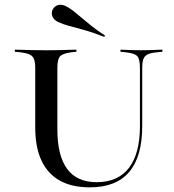

<svg xmlns="http://www.w3.org/2000/svg" viewBox="-20 -781 736 812"><path d="M129 -369.4V-492.7Q129 -517.7 123.8 -531Q118.5 -544.4 105.6 -550.4Q92.7 -556.5 67.7 -559.7L42.7 -562.1V-571Q58.1 -571 77 -570.2Q96 -569.4 118.5 -569Q141.1 -568.5 166.1 -568.5H175.8H183.9Q208.9 -568.5 230.6 -569Q252.4 -569.4 270.6 -570.2Q288.7 -571 303.2 -571V-562.1L280.6 -559.7Q245.2 -554.8 233.9 -542.7Q222.6 -530.6 222.6 -492.7V-369.4ZM359.7 11.3Q283.9 11.3 232.7 -17.3Q181.5 -46 155.2 -102.4Q129 -158.9 129 -241.9V-369.4H222.6V-234.7Q222.6 -122.6 264.1 -66.5Q305.6 -10.5 388.7 -10.5Q479 -10.5 525.4 -71Q571.8 -131.5 571.8 -247.6V-369.4H581.5V-248.4Q581.5 -118.5 526.2 -53.6Q471 11.3 359.7 11.3ZM571.8 -369.4V-492.7Q571.8 -530.6 560.9 -543.1Q550 -555.6 512.9 -559.7L489.5 -562.1V-571Q506.5 -570.2 528.2 -569.4Q550 -568.5 576.6 -568.5Q594.4 -568.5 610.9 -569Q627.4 -569.4 641.5 -570.2Q655.6 -571 666.9 -571V-562.1L642.7 -559.7Q616.9 -557.3 604 -550.8Q591.1 -544.4 586.3 -531Q581.5 -517.7 581.5 -492.7V-369.4ZM421 -625Q369.4 -645.2 333.5 -654.8Q297.6 -664.5 272.2 -671.4Q246.8 -678.2 225.8 -687.9Q206.5 -697.6 201.2 -712.9Q196 -728.2 203.2 -741.1Q210.5 -755.6 226.2 -759.7Q241.9 -763.7 260.5 -754Q275.8 -746 290.7 -734.3Q305.6 -722.6 323.4 -707.3Q341.1 -691.9 365.3 -672.6Q389.5 -653.2 424.2 -630.6Z"/></svg>

Font: Playfair 144pt SemiExpanded Medium
Style: Regular
Weight: 500
Width: 6
Designer: Claus Eggers Sørensen
Foundry: Claus Eggers Sørensen
Version: Version 2.203